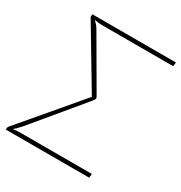

<svg xmlns="http://www.w3.org/2000/svg" viewBox="-166 -823 891 943"><g transform="rotate(30 280.0 -351.5)"><path d="M156.5 -680.5Q143.5 -680.5 133 -681.5Q122.5 -682.5 111 -685Q121 -675 128.5 -665.8Q136 -656.5 143.5 -643L304 -367Q306.5 -362 308 -359Q309.5 -356 309 -353Q307.5 -346.5 300 -337.5L67.5 -57.5Q56 -44.5 46.8 -35.2Q37.5 -26 29 -19Q40.5 -21 51.5 -21.8Q62.5 -22.5 73.5 -22.5H476L473.5 0H0.5L1.5 -9.5Q2 -13.5 4 -16.8Q6 -20 8.5 -22.5L286.5 -350.5L88 -682.5Q84.5 -688 85 -692L86 -703H560L557 -680.5Z"/></g></svg>

Font: Lato ExtraLight
Style: Italic
Weight: 275
Italic angle: -7°
Designer: Lukasz Dziedzic with Adam Twardoch and Botio Nikoltchev
Foundry: tyPoland Lukasz Dziedzic
Version: Version 2.015; 2015-08-06; http://www.latofonts.com/